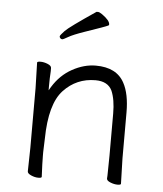

<svg xmlns="http://www.w3.org/2000/svg" viewBox="-52 -759 692 816"><g transform="rotate(5 294.0 -351.0)"><path d="M491 -102 494 6Q494 11 479.5 11Q465 11 449 4.5Q433 -2 433 -11V-12Q434 -20 434 -39L435 -110V-288Q435 -348 419 -385Q401 -423 348 -423Q267 -423 212 -364Q157 -305 155 -157Q154 -124 153 -100V-84Q153 -54 156 6Q156 11 141.5 11Q127 11 111 4Q95 -3 95 -12L97 -112V-367L94 -476Q94 -481 108.5 -481Q123 -481 139 -474.5Q155 -468 155 -458V-444Q153 -416 153 -381V-363L162 -378Q194 -430 244 -457.5Q294 -485 344 -485Q433 -485 466 -423Q491 -377 491 -298ZM180 -596Q181 -601 199 -620Q216 -638 327 -713Q329 -713 334 -713Q339 -713 351 -705Q385 -681 385 -664Q385 -660 381 -659Q372 -654 284 -624Q235 -607 215.5 -595.5Q196 -584 191.5 -584Q187 -584 183.5 -587.5Q180 -591 180 -596Z"/></g></svg>

Font: Moon Stars Kai T Light
Style: Regular
Weight: 300
Designer: GuiWonder
Version: Version 1.101